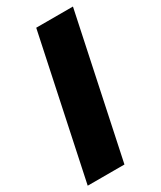

<svg xmlns="http://www.w3.org/2000/svg" viewBox="-197 -753 682 815"><g transform="rotate(-30 144.0 -345.0)"><path d="M127 -690H307L161 0H-19Z"/></g></svg>

Font: Decalotype Black Italic
Style: Regular
Weight: 900
Italic angle: -12°
Designer: Alfredo Marco Pradil
Foundry: Alfredo Marco Pradil
Version: Version 1.0